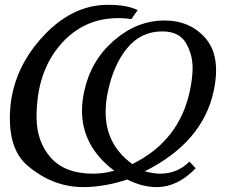

<svg xmlns="http://www.w3.org/2000/svg" viewBox="-20 -762 948 790"><path d="M625 7.8Q564.9 7.8 503.9 -23.4Q408.2 7.8 322.8 7.8Q197.3 7.8 93.8 -80.1Q20.5 -142.1 20.5 -275.4Q20.5 -456.5 145.3 -599.4Q270 -742.2 423.8 -742.2Q503.9 -742.2 546.4 -720.2L520.5 -683.6Q496.6 -687.5 466.8 -687.5Q320.8 -687.5 225.6 -574.7Q130.4 -461.9 130.4 -280.3Q130.4 -179.7 188.7 -113.5Q247.1 -47.4 363.8 -47.4Q405.8 -47.4 448.2 -59.1L448.7 -60.5Q317.4 -160.2 317.4 -306.2Q317.4 -343.8 326.2 -384.8Q353 -511.7 448 -594.7Q543 -677.7 657.2 -677.7Q762.2 -677.7 826.2 -604Q869.1 -554.2 869.1 -472.7Q869.1 -434.1 859.4 -388.2Q814.5 -176.8 575.7 -57.1Q612.8 -47.4 638.2 -47.4Q710.4 -47.4 759.3 -97.2L785.2 -69.8Q710.9 7.8 625 7.8ZM524.4 -86.9Q717.8 -182.1 761.2 -388.2Q772.5 -441.4 772.5 -482.9Q772.5 -538.6 744.6 -585.7Q716.8 -632.8 647.9 -632.8Q560.1 -632.8 503.7 -564.5Q447.3 -496.1 423.8 -384.8Q414.6 -340.8 414.6 -301.3Q414.6 -166.5 524.4 -86.9Z"/></svg>

Font: Munson
Style: Italic
Weight: 400
Italic angle: -12°
Designer: Paul James MIller
Foundry: High-Logic / Made with FontCreator
Version: Version 2.10;May 5, 2019;FontCreator 11.5.0.2430 64-bit